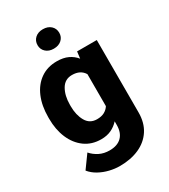

<svg xmlns="http://www.w3.org/2000/svg" viewBox="-228 -856 1030 1171"><g transform="rotate(-30 286.5 -271.0)"><path d="M30.8 -257.8V-268.1Q30.8 -348.6 56.6 -409.4Q82.5 -470.2 130.9 -504.2Q179.2 -538.1 245.6 -538.1Q291.5 -538.1 323.7 -522.9Q356 -507.8 377.9 -480.5L383.8 -528.3H522.5V-19Q522.5 53.7 489.5 104.5Q456.5 155.3 397.7 181.6Q338.9 208 260.7 208Q226.6 208 189.7 199.2Q152.8 190.4 119.9 172.4Q86.9 154.3 64.9 127L129.9 37.1Q151.9 62.5 183.3 78.4Q214.8 94.2 254.9 94.2Q310.1 94.2 339.6 64.7Q369.1 35.2 369.1 -19V-44.4Q346.2 -19 315.7 -4.6Q285.2 9.8 244.6 9.8Q178.7 9.8 130.6 -25.1Q82.5 -60.1 56.6 -120.6Q30.8 -181.2 30.8 -257.8ZM183.1 -268.1V-257.8Q183.1 -195.8 207.8 -152.3Q232.4 -108.9 283.2 -108.9Q314.5 -108.9 335.4 -120.1Q356.4 -131.3 369.1 -151.4V-376.5Q343.3 -419.4 284.2 -419.4Q233.9 -419.4 208.5 -376Q183.1 -332.5 183.1 -268.1ZM193.8 -681.2Q193.8 -711.4 214.8 -730.7Q235.8 -750 270 -750Q304.7 -750 325.7 -730.7Q346.7 -711.4 346.7 -681.2Q346.7 -651.9 325.7 -632.6Q304.7 -613.3 270 -613.3Q235.8 -613.3 214.8 -632.6Q193.8 -651.9 193.8 -681.2Z"/></g></svg>

Font: Vazirmatn RD ExtraBold
Style: Regular
Weight: 800
Designer: Saber Rastikerdar
Foundry: Saber Rastikerdar
Version: Version 32.102